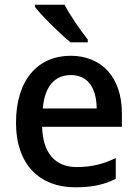

<svg xmlns="http://www.w3.org/2000/svg" viewBox="-20 -786 583 816"><path d="M254 -766H129V-756C157 -719 235 -642 280 -606H353V-618C323 -655 278 -721 254 -766ZM280 -549C141 -549 48 -446 48 -265C48 -84 151 10 299 10C374 10 421 -1 472 -26V-114C418 -89 371 -76 306 -76C214 -76 162 -136 159 -247H498V-305C498 -455 414 -549 280 -549ZM281 -467C356 -467 390 -409 391 -325H162C169 -416 211 -467 281 -467Z"/></svg>

Font: Noto Sans Thai Medium
Style: Regular
Weight: 500
Designer: Monotype Design Team
Foundry: Monotype Imaging Inc.
Version: Version 1.901